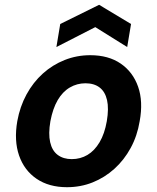

<svg xmlns="http://www.w3.org/2000/svg" viewBox="-20 -768 655 800"><path d="M259 12Q184 12 132.5 -23Q81 -58 59.5 -120Q38 -182 52 -263Q63 -324 90.5 -374.5Q118 -425 158.5 -461.5Q199 -498 249.5 -518Q300 -538 356 -538Q432 -538 483 -503Q534 -468 555.5 -406.5Q577 -345 562 -263Q552 -202 524.5 -151.5Q497 -101 456.5 -64.5Q416 -28 366 -8Q316 12 259 12ZM279 -105Q315 -105 344.5 -122.5Q374 -140 395 -175.5Q416 -211 425 -263Q434 -316 426 -351Q418 -386 395 -403.5Q372 -421 336 -421Q301 -421 271 -403.5Q241 -386 220.5 -351Q200 -316 190 -263Q181 -211 189 -175.5Q197 -140 220.5 -122.5Q244 -105 279 -105ZM215 -572 231 -668 393 -748 526 -668 510 -572 377 -655Z"/></svg>

Font: DM Sans 9pt
Style: Bold Italic
Weight: 700
Italic angle: -10°
Version: Version 4.004;gftools[0.9.30]